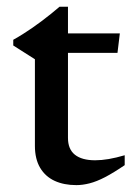

<svg xmlns="http://www.w3.org/2000/svg" viewBox="-20 -542 400 572"><path d="M182.5 -131Q182.5 -97.5 203.2 -81Q224 -64.5 263.5 -64.5Q282 -64.5 304 -68.2Q326 -72 351.5 -79.5V-50Q318.5 -27.5 293 -14.2Q267.5 -1 246.8 4.2Q226 9.5 207.5 9.5Q170.5 9.5 142.8 -3.2Q115 -16 99.5 -42.2Q84 -68.5 84 -107.5V-365.5L19.5 -406.5V-423.5Q34 -431.5 48.2 -440.5Q62.5 -449.5 76.5 -459.2Q90.5 -469 104.2 -479.2Q118 -489.5 131.2 -500.2Q144.5 -511 157.5 -522H182.5V-428ZM143 -384.5 143.5 -442.5H337L330 -384.5Z"/></svg>

Font: Newsreader 16pt 16pt Medium
Style: Regular
Weight: 500
Version: Version 1.003